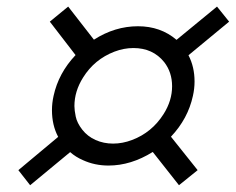

<svg xmlns="http://www.w3.org/2000/svg" viewBox="-20 -669 703 572"><path d="M316.9 -241.2Q345.2 -241.2 373.5 -252Q432.6 -274.4 467.3 -329.1Q492.7 -369.1 492.7 -412.1Q492.7 -453.6 469.2 -483.9Q435.5 -525.9 377.4 -525.9Q349.1 -525.9 320.8 -515.1Q261.2 -492.2 227.5 -438Q201.7 -397 201.7 -353Q201.7 -340.8 205.6 -321.8Q209.5 -302.7 225.1 -282.7Q240.7 -262.7 264.6 -252Q288.6 -241.2 316.9 -241.2ZM513.2 -117.2 435.1 -216.3Q370.1 -175.8 303.2 -175.8Q262.2 -175.8 227.1 -191.9Q205.6 -201.2 189 -215.8L69.8 -117.2L34.7 -162.1L153.3 -261.2Q134.8 -295.9 134.8 -340.8Q134.8 -361.8 139.6 -383.3Q154.3 -451.2 205.1 -504.9L128.4 -604.5L183.1 -649.4L259.8 -550.8Q322.3 -590.8 391.1 -590.8Q458.5 -590.8 505.9 -550.3L626.5 -649.4L662.6 -604.5L541.5 -504.4Q559.6 -469.7 559.6 -426.3Q559.6 -404.8 554.7 -383.3Q540 -315.4 489.3 -261.7L568.8 -162.1Z"/></svg>

Font: Cadman
Style: Italic
Weight: 400
Italic angle: -12°
Designer: Paul James MIller
Foundry: High-Logic / Made with FontCreator
Version: Version 2.114;March 28, 2021;FontCreator 13.0.0.2683 64-bit